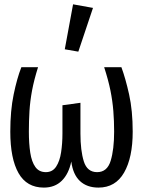

<svg xmlns="http://www.w3.org/2000/svg" viewBox="-20 -848 655 880"><path d="M536.4 -540Q555.4 -488.7 571.8 -414.9Q588.2 -341 588.2 -244.6Q588.2 -125.6 548.7 -56.9Q509.2 11.8 431.3 11.8Q378.5 11.8 346.4 -18.2Q314.4 -48.2 306.7 -107.7Q294.9 -50.8 263.1 -19.5Q231.3 11.8 181 11.8Q102.6 11.8 64.9 -54.6Q27.2 -121 27.2 -244.6Q27.2 -341 42.6 -415.1Q57.9 -489.2 77.9 -540H154.4Q135.9 -481.5 126.9 -433.1Q117.9 -384.6 115.1 -339Q112.3 -293.3 112.3 -244.6Q112.3 -190.3 118.7 -148.2Q125.1 -106.2 142.1 -82.6Q159 -59 190.3 -59Q220.5 -59 237.2 -84.1Q253.8 -109.2 260 -149.7Q266.2 -190.3 266.2 -236.4V-365.6L348.7 -376.9V-235.9Q348.7 -157.9 364.1 -108.5Q379.5 -59 425.1 -59Q471.3 -59 487.2 -111Q503.1 -163.1 503.1 -244.6Q503.1 -293.3 499.5 -339Q495.9 -384.6 486.2 -433.1Q476.4 -481.5 457.4 -540ZM314.9 -828.2 406.2 -811.8 339 -611.3 276.9 -622.1Z"/></svg>

Font: FiraCode Nerd Font
Style: Regular
Weight: 400
Designer: Carrois Corporate, Edenspiekermann AG, Nikita Prokopov
Foundry: Carrois Corporate, Edenspiekermann AG, Nikita Prokopov
Version: Version 6.002;Nerd Fonts 2.2.2